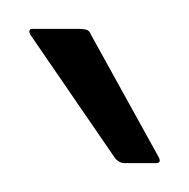

<svg xmlns="http://www.w3.org/2000/svg" viewBox="-20 -645 131 133"><path d="M66 -532Q63 -532 60 -535L1 -621Q0 -623 0.5 -624Q1 -625 2 -625H35Q37 -625 39.5 -624.5Q42 -624 43 -621L90 -536Q92 -532 88 -532Z"/></svg>

Font: Glory Thin
Style: Regular
Weight: 100
Designer: Robert Leuschke
Foundry: Robert Leuschke
Version: Version 1.011